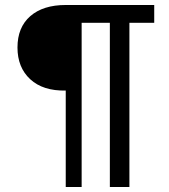

<svg xmlns="http://www.w3.org/2000/svg" viewBox="-20 -749 678 769"><path d="M50 -558.7Q50 -639.7 101.4 -684.4Q152.7 -729 243.3 -729H597.7V-657.6H498.3V0H420V-657.6H307V0H243.3V-386.3Q152.1 -384.4 101.1 -431.6Q50 -478.7 50 -558.7Z"/></svg>

Font: Mona Sans VF XLt
Style: Regular
Weight: 200
Designer: Deni Anggara
Foundry: GitHub
Version: Version 2.000;Glyphs 3.2.3 (3260)